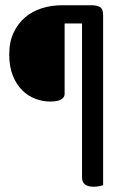

<svg xmlns="http://www.w3.org/2000/svg" viewBox="-20 -633 481 728"><path d="M328 -613Q348 -613 359.5 -606Q371 -599 371 -575V69Q366 71 356 73Q346 75 335 75Q314 75 302.5 66.5Q291 58 291 38V-544H225V-276Q225 -264 212 -256Q199 -248 170 -248Q142 -248 114 -258.5Q86 -269 64 -291Q42 -313 28.5 -346.5Q15 -380 15 -426Q15 -474 31.5 -509Q48 -544 75 -567Q102 -590 138 -601.5Q174 -613 213 -613Z"/></svg>

Font: Baloo 2
Style: Regular
Weight: 400
Designer: Sarang Kulkarni and Ek Type
Foundry: Ek Type
Version: Version 1.640;hotconv 1.0.111;makeotfexe 2.5.65597; ttfautoh